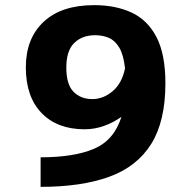

<svg xmlns="http://www.w3.org/2000/svg" viewBox="-20 -727 750 747"><path d="M346.5 -707Q429.5 -707 491.8 -678.2Q554 -649.5 588.8 -582.8Q623.5 -516 623.5 -403Q623.5 -255 568.2 -166.8Q513 -78.5 404.8 -39.2Q296.5 0 138 0V-115Q268 -115 346 -148.2Q424 -181.5 452.5 -272.5Q421 -250 384.2 -237Q347.5 -224 309.5 -224Q203 -224 141.8 -287.2Q80.5 -350.5 80.5 -465Q80.5 -577.5 149.8 -642.2Q219 -707 346.5 -707ZM238 -464Q238 -398.5 266 -370Q294 -341.5 339.5 -341.5Q381.5 -341.5 417.8 -371.8Q454 -402 466.5 -461Q460.5 -514.5 443.8 -542.2Q427 -570 402.8 -580Q378.5 -590 350.5 -590Q299.5 -590 268.8 -559.8Q238 -529.5 238 -464Z"/></svg>

Font: League Mono
Style: Bold
Weight: 700
Width: 6
Designer: Tyler Finck
Foundry: The League of Moveable Type / Tyler Finck
Version: Version 2.300;RELEASE